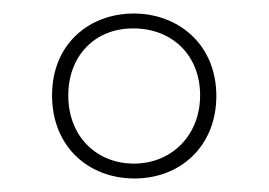

<svg xmlns="http://www.w3.org/2000/svg" viewBox="-20 -743 398 284"><path d="M179 -479C247 -479 300 -527 300 -601C300 -678 243 -723 178 -723C112 -723 57 -678 57 -602C57 -526 111 -479 179 -479ZM178 -501C124 -501 81 -540 81 -602C81 -659 119 -701 177 -701C235 -701 276 -661 276 -602C276 -543 234 -501 178 -501Z"/></svg>

Font: Noto Sans Myanmar UI ExtraCondensed Thin
Style: Regular
Weight: 100
Width: 2
Designer: Monotype Design Team
Foundry: Monotype Imaging Inc.
Version: Version 2.103